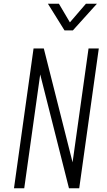

<svg xmlns="http://www.w3.org/2000/svg" viewBox="-20 -1010 576 1030"><path d="M55 0 160 -750H215L380 -97L363 -94L455 -750H510L405 0H350L185 -653L202 -656L110 0ZM326 -847 237 -990H296L355 -890L441 -990H500L371 -847Z"/></svg>

Font: Mohave Light
Style: Italic
Weight: 300
Italic angle: -8°
Designer: Gumpita Rahayu
Foundry: Tokotype
Version: Version 2.003